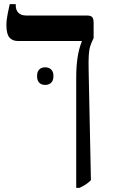

<svg xmlns="http://www.w3.org/2000/svg" viewBox="-20 -667 544 927"><path d="M348 240V-292Q348 -347 354.5 -389.5Q361 -432 375 -467V-469H67Q39 -469 25 -486.5Q11 -504 11 -545Q11 -559 12.5 -572Q14 -585 17.5 -602.5Q21 -620 27 -647H56V-641Q56 -618 69 -605Q82 -592 108 -592H400Q418 -592 425 -584.5Q432 -577 432 -557V-483Q422 -464 416 -445Q410 -426 408.5 -399Q407 -372 408 -326L419 203Q407 215 394 223.5Q381 232 364 240ZM159 -300Q159 -321 169.5 -331.5Q180 -342 198 -342Q216 -342 227 -331.5Q238 -321 238 -300Q238 -278 227 -267.5Q216 -257 198 -257Q180 -257 169.5 -267.5Q159 -278 159 -300Z"/></svg>

Font: Noto Serif Hebrew Medium
Style: Regular
Weight: 500
Version: Version 2.003